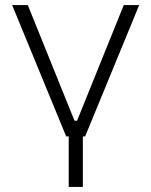

<svg xmlns="http://www.w3.org/2000/svg" viewBox="-20 -540 599 760"><path d="M242 0H252V200H308V0H317L531 -520H470L285 -62H275L90 -520H28Z"/></svg>

Font: Fixel Display Light
Style: Regular
Weight: 300
Designer: AlfaBravo + MacPaw
Foundry: Kyrylo Tkachov, Marchela Mozhyna, Serhii Makarenko, Maria Weinstein, Zakhar Kryvoshyya
Version: Version 1.211